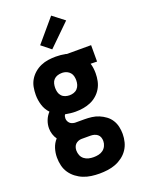

<svg xmlns="http://www.w3.org/2000/svg" viewBox="-180 -850 860 1154"><g transform="rotate(-20 250.0 -273.0)"><path d="M250 223Q224 223 198 219.5Q172 216 148 206.5Q124 197 103 181Q82 165 67.5 143.5Q53 122 47 96.5Q41 71 41 45Q41 15 50 -13.5Q59 -42 79 -64Q68 -79 62 -98Q56 -117 56 -136Q56 -162 65.5 -186.5Q75 -211 93 -230Q70 -254 60 -286.5Q50 -319 50 -352Q50 -377 54.5 -401.5Q59 -426 71.5 -447Q84 -468 103 -484.5Q122 -501 145 -511Q168 -521 192.5 -524.5Q217 -528 241 -528Q257 -528 272.5 -526.5Q288 -525 304 -522L310 -520H465V-415L424 -416Q429 -401 431 -384.5Q433 -368 433 -352Q433 -328 428 -303.5Q423 -279 410.5 -257.5Q398 -236 379 -219.5Q360 -203 337.5 -193.5Q315 -184 290.5 -180Q266 -176 241 -176Q225 -176 208.5 -178Q192 -180 176 -183Q172 -178 170.5 -171.5Q169 -165 169 -159Q169 -150 172.5 -142Q176 -134 182 -128Q188 -122 196.5 -119Q205 -116 214 -115H275Q298 -115 321.5 -112Q345 -109 366.5 -100Q388 -91 407 -77Q426 -63 438.5 -43Q451 -23 456 0Q461 23 461 46Q461 72 454.5 97.5Q448 123 433.5 144.5Q419 166 397.5 182Q376 198 352 207Q328 216 302 219.5Q276 223 250 223ZM241 -281Q255 -281 268.5 -285.5Q282 -290 291.5 -300.5Q301 -311 305 -324.5Q309 -338 309 -352Q309 -365 306 -378Q303 -391 294.5 -401Q286 -411 274 -416.5Q262 -422 249 -423H241Q227 -423 213.5 -418.5Q200 -414 190.5 -404Q181 -394 177.5 -380Q174 -366 174 -352Q174 -338 177.5 -324.5Q181 -311 190.5 -300.5Q200 -290 213.5 -285.5Q227 -281 241 -281ZM250 118Q266 118 282 114.5Q298 111 310.5 101.5Q323 92 330 77Q337 62 337 46Q337 34 333 22.5Q329 11 319.5 3.5Q310 -4 298.5 -7Q287 -10 275 -10H218Q208 -10 197.5 -6Q187 -2 179.5 5.5Q172 13 168.5 23.5Q165 34 165 45Q165 61 171 76Q177 91 190 101Q203 111 218.5 114.5Q234 118 250 118ZM237 -576 177 -624 300 -769 375 -711Z"/></g></svg>

Font: Iosevka SS18 Extrabold
Style: Regular
Weight: 800
Monospace: yes
Designer: Belleve Invis
Foundry: Belleve Invis
Version: Version 25.1.1; ttfautohint (v1.8.4)